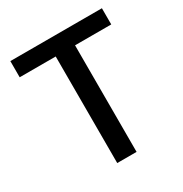

<svg xmlns="http://www.w3.org/2000/svg" viewBox="-170 -867 951 997"><g transform="rotate(-30 305.0 -368.0)"><path d="M247 -639H31V-736H580V-639H363V0H247Z"/></g></svg>

Font: `nÑOSM
Style: Regular
Weight: 500
Designer: Ryoko NISHIZUKA ¬âXZm¬º[P (kana & ideographs); Paul D. Hunt (Latin, Greek & Cyrillic); Wenlong ZHANG _ e¬á¬ü¬ô (bopomof
Foundry: Adobe Systems Incorporated
Version: Version 1.00 June 24, 2014, initial release